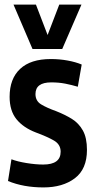

<svg xmlns="http://www.w3.org/2000/svg" viewBox="-20 -809 418 839"><path d="M15 -18 30 -113Q56 -103 96 -96.5Q136 -90 169 -90Q245 -90 245 -146Q245 -178 215.5 -195Q186 -212 137 -230Q82 -251 52 -288Q22 -325 22 -386Q22 -465 68 -508Q114 -551 202 -551Q240 -551 275.5 -544.5Q311 -538 337 -527L320 -430Q293 -438 265 -443.5Q237 -449 204 -449Q135 -449 135 -398Q135 -368 159.5 -353Q184 -338 226 -323Q264 -308 294 -289.5Q324 -271 342 -239Q360 -207 360 -154Q360 -70 307 -30Q254 10 170 10Q83 10 15 -18ZM336 -789 252 -595H122L39 -789H137L188 -656L239 -789Z"/></svg>

Font: Georama Semi Condensed SemiBold
Style: Regular
Weight: 600
Width: 4
Designer: Jean-Baptiste Levee
Foundry: Production Type
Version: Version 1.000